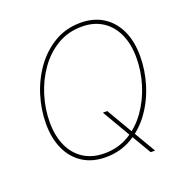

<svg xmlns="http://www.w3.org/2000/svg" viewBox="-141 -865 1022 1062"><g transform="rotate(-20 370.0 -334.0)"><path d="M393.1 -227.5H418.9L510.3 -71.3L514.2 -65.4L592.8 68.4H566.9L495.1 -53.7L491.2 -59.6ZM325.2 9.8Q247.6 9.8 191.9 -25.6Q136.2 -61 106.2 -125.2Q76.2 -189.5 76.2 -275.4Q76.2 -359.9 101.8 -441.9Q127.4 -523.9 175.8 -590.6Q224.1 -657.2 292.2 -697.3Q360.4 -737.3 445.8 -737.3Q522.9 -737.3 578.6 -701.9Q634.3 -666.5 664.1 -602.5Q693.8 -538.6 693.8 -452.1Q693.8 -368.2 668.5 -285.9Q643.1 -203.6 595.2 -137Q547.4 -70.3 479.2 -30.3Q411.1 9.8 325.2 9.8ZM326.2 -12.7Q406.2 -12.7 470 -50.8Q533.7 -88.9 578.6 -152.6Q623.5 -216.3 647.5 -293.7Q671.4 -371.1 671.4 -450.2Q671.4 -530.8 644.3 -590.1Q617.2 -649.4 566.4 -682.1Q515.6 -714.8 445.3 -714.8Q364.7 -714.8 300.8 -676.8Q236.8 -638.7 191.7 -575Q146.5 -511.2 122.6 -433.6Q98.6 -356 98.6 -276.9Q98.6 -197.3 125.7 -137.7Q152.8 -78.1 203.9 -45.4Q254.9 -12.7 326.2 -12.7Z"/></g></svg>

Font: Inter 16pt Thin
Style: Italic
Weight: 250
Italic angle: -9.3988°
Version: Version 4.001;git-66647c0bb